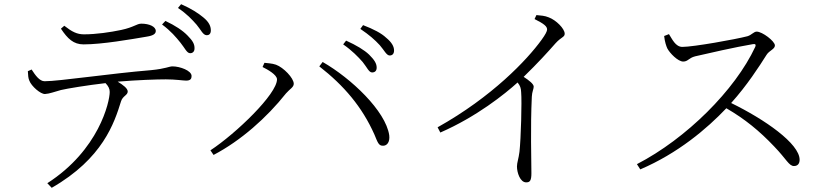

<svg xmlns="http://www.w3.org/2000/svg" viewBox="-20 -831 3970 917"><path d="M842 -627C863 -601 872 -578 887 -577C900 -576 909 -585 909 -599C910 -620 900 -637 876 -661C853 -685 817 -709 770 -731L754 -714C796 -683 821 -653 842 -627ZM919 -713C940 -688 949 -664 966 -663C979 -662 987 -670 987 -686C987 -706 978 -726 951 -748C927 -768 893 -790 845 -811L830 -793C873 -764 896 -739 919 -713ZM681 -656C713 -661 724 -670 724 -683C724 -704 693 -718 655 -718C633 -718 620 -701 559 -688C507 -677 439 -667 381 -667C348 -667 324 -679 287 -708L271 -694C303 -646 331 -619 379 -619C468 -619 604 -643 681 -656ZM227 66C471 -74 526 -244 558 -347C566 -373 590 -376 590 -394C590 -409 567 -426 542 -441C638 -449 728 -452 772 -452C819 -452 854 -446 869 -446C890 -446 895 -455 895 -468C895 -494 839 -514 804 -514C787 -514 773 -503 702 -496C507 -480 262 -443 193 -443C169 -443 149 -471 131 -499L113 -491C114 -471 115 -457 120 -446C130 -419 174 -381 195 -382C216 -383 241 -393 271 -401C300 -408 397 -424 484 -434C498 -419 504 -407 504 -392C504 -344 452 -114 206 44Z M1712 -535C1733 -509 1742 -485 1757 -485C1771 -485 1779 -493 1779 -508C1779 -528 1768 -545 1743 -570C1720 -592 1682 -615 1633 -637L1619 -619C1661 -590 1690 -560 1712 -535ZM1794 -615C1815 -591 1826 -566 1841 -566C1854 -566 1862 -574 1862 -590C1862 -609 1851 -629 1824 -651C1802 -672 1764 -692 1714 -711L1701 -693C1744 -664 1770 -641 1794 -615ZM1234 -511C1258 -499 1303 -474 1303 -452C1303 -382 1108 -194 985 -113L1000 -91C1130 -159 1254 -269 1346 -385C1364 -406 1383 -414 1383 -431C1383 -458 1334 -509 1298 -522C1278 -529 1256 -529 1243 -531ZM1810 -135C1828 -135 1843 -152 1839 -185C1822 -301 1657 -457 1521 -535L1505 -514C1623 -422 1709 -321 1768 -189C1784 -151 1788 -134 1810 -135Z M2533 -740C2579 -717 2593 -705 2593 -690C2593 -682 2585 -666 2566 -640C2497 -545 2331 -369 2070 -223L2083 -198C2257 -274 2391 -382 2452 -437C2465 -421 2468 -410 2469 -391C2473 -347 2468 -168 2461 -106C2457 -73 2449 -54 2449 -36C2449 -7 2464 40 2493 40C2511 40 2518 32 2518 -4C2518 -66 2513 -221 2520 -369C2521 -393 2529 -406 2529 -417C2529 -430 2507 -447 2481 -464C2548 -529 2597 -583 2633 -624C2661 -655 2677 -653 2677 -670C2677 -694 2636 -735 2601 -748C2582 -756 2563 -757 2542 -759Z M3152 -659C3155 -631 3162 -611 3167 -600C3179 -577 3218 -537 3243 -537C3266 -537 3269 -554 3300 -562C3355 -575 3497 -607 3575 -620C3586 -622 3592 -620 3587 -607C3491 -401 3258 -169 3022 -47L3038 -22C3218 -99 3356 -216 3449 -314C3537 -263 3607 -206 3678 -131C3736 -71 3748 -38 3772 -38C3791 -38 3799 -51 3799 -68C3799 -145 3632 -261 3472 -339C3547 -422 3607 -515 3641 -569C3654 -590 3681 -596 3681 -614C3681 -634 3621 -680 3594 -680C3580 -680 3570 -664 3550 -658C3493 -643 3291 -607 3239 -607C3206 -607 3190 -645 3175 -668Z"/></svg>

Font: Noto Serif CJK HK Light
Style: Regular
Weight: 300
Designer: Ryoko NISHIZUKA 西塚涼子 (kana & ideographs); Frank Grießhammer (Latin, Greek & Cyrillic); Wenlong ZHANG 张文龙 (bopomofo); San
Foundry: Adobe
Version: Version 2.001;hotconv 1.1.0;makeotfexe 2.6.0